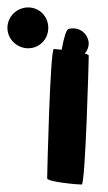

<svg xmlns="http://www.w3.org/2000/svg" viewBox="-51 -743 290 517"><path d="M-31 -668C-31 -637 -5 -613 25 -613C55 -613 79 -637 79 -668C79 -699 55 -723 25 -723C-5 -723 -31 -699 -31 -668ZM76 -263C76 -253 159 -246 169 -246C179 -246 188 -583 188 -593C188 -595 184 -597 177 -599C187 -609 191 -626 185 -640C177 -661 154 -671 134 -665C128 -665 121 -642 115 -609C105 -610 97 -611 94 -611C84 -611 76 -273 76 -263Z"/></svg>

Font: Ampere
Style: SCExt
Weight: 400
Version: Version 1